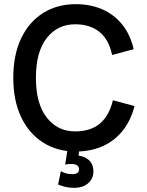

<svg xmlns="http://www.w3.org/2000/svg" viewBox="-20 -720 707 925"><path d="M345 10Q256 10 188 -33Q120 -76 82 -155.5Q44 -235 44 -345Q44 -456 82 -535.5Q120 -615 188 -657.5Q256 -700 345 -700Q416 -700 473 -675Q530 -650 569 -601.5Q608 -553 624 -483L520 -455Q505 -529 459.5 -566Q414 -603 342 -603Q257 -603 205 -536.5Q153 -470 153 -345Q153 -221 205 -154Q257 -87 342 -87Q416 -87 461 -124.5Q506 -162 524 -237L628 -209Q610 -138 570 -89Q530 -40 473 -15Q416 10 345 10ZM336 185Q317 185 298 181Q279 177 260 169L273 105Q287 112 299.5 115.5Q312 119 327 119Q361 119 361 96Q361 70 323 70Q315 70 308.5 70.5Q302 71 294 73L307 -11L363 -9L357 43L345 29Q381 29 405.5 49Q430 69 430 106Q430 140 405 162.5Q380 185 336 185Z"/></svg>

Font: Radio Canada Big
Style: Regular
Weight: 400
Designer: Étienne Aubert Bonn
Foundry: Coppers and Brasses
Version: Version 1.001